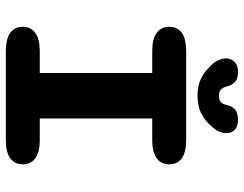

<svg xmlns="http://www.w3.org/2000/svg" viewBox="-109 -728 837 659"><g transform="rotate(90 309.5 -398.5)"><path d="M155.5 0Q114 0 93 -15Q72 -30 72 -58Q72 -86 93 -101.2Q114 -116.5 155.5 -116.5H230.5V-502.5H155.5Q114 -502.5 93 -517.8Q72 -533 72 -561Q72 -589.5 93 -604.2Q114 -619 155.5 -619H460.5Q502 -619 523 -604.2Q544 -589.5 544 -561Q544 -533 523 -517.8Q502 -502.5 460.5 -502.5H386.5V-116.5H460.5Q502 -116.5 523 -101.2Q544 -86 544 -58Q544 -30 523 -15Q502 0 460.5 0ZM392 -797Q413.5 -797 425.2 -785.8Q437 -774.5 437 -757Q437 -745.5 431.5 -732Q426 -718.5 412.5 -705Q397 -685.5 371.2 -671.8Q345.5 -658 308 -658Q274 -658 250.2 -669.8Q226.5 -681.5 211 -698.5Q194.5 -712.5 187.5 -727.5Q180.5 -742.5 180.5 -755.5Q180.5 -773.5 192.8 -785.2Q205 -797 225 -797Q251.5 -797 262.5 -785.5Q273.5 -774 276.5 -760Q278.5 -749.5 285 -740.5Q291.5 -731.5 309 -731.5Q326.5 -731.5 332.8 -740.5Q339 -749.5 341 -760Q343.5 -774 354.8 -785.5Q366 -797 392 -797Z"/></g></svg>

Font: Sono ExtraLight Monospace
Style: Bold
Weight: 700
Version: Version 2.112